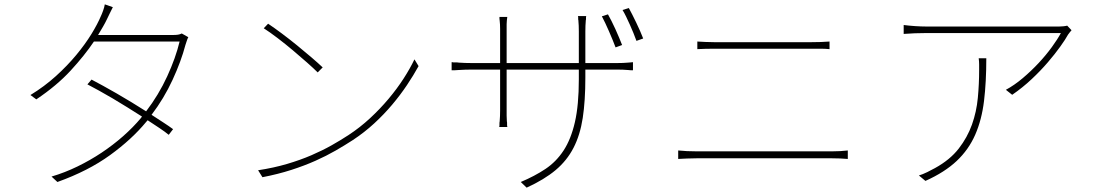

<svg xmlns="http://www.w3.org/2000/svg" viewBox="-20 -814 5040 883"><path d="M846 -643 816 -660Q808 -656 798.5 -654.5Q789 -653 772 -653H431Q443 -673 453.5 -691Q464 -709 472 -726Q478 -738 485 -753Q492 -768 499 -781L462 -794Q460 -781 454 -764.5Q448 -748 444 -740Q429 -704 400.5 -657.5Q372 -611 331 -561.5Q290 -512 237 -464Q184 -416 120 -377L147 -357Q241 -420 305 -489.5Q369 -559 412 -623H806Q788 -548 749 -463Q710 -378 652 -302Q619 -323 584.5 -344Q550 -365 517 -384Q484 -403 454 -419.5Q424 -436 401 -448L382 -426Q405 -414 435 -397.5Q465 -381 498 -361.5Q531 -342 565.5 -320.5Q600 -299 633 -278L628 -271Q592 -228 546 -187.5Q500 -147 447.5 -112Q395 -77 336.5 -48.5Q278 -20 217 -2L244 23Q386 -28 486 -100.5Q586 -173 652 -253L659 -261Q688 -242 713.5 -225Q739 -208 756 -194L776 -220Q757 -234 731.5 -250.5Q706 -267 677 -286Q734 -361 773.5 -446.5Q813 -532 833 -608Q835 -613 838.5 -624.5Q842 -636 846 -643Z M1213 -705 1193 -684Q1221 -666 1256.5 -639Q1292 -612 1327 -582.5Q1362 -553 1392.5 -526Q1423 -499 1441 -481L1464 -504Q1444 -523 1412.5 -550Q1381 -577 1346 -605.5Q1311 -634 1275.5 -660.5Q1240 -687 1213 -705ZM1167 -31 1187 1Q1259 -13 1319.5 -32.5Q1380 -52 1430.5 -74.5Q1481 -97 1523.5 -121.5Q1566 -146 1603 -170Q1656 -205 1701 -246.5Q1746 -288 1783.5 -332.5Q1821 -377 1851.5 -422.5Q1882 -468 1905 -510L1886 -541Q1866 -499 1836 -452.5Q1806 -406 1767 -359.5Q1728 -313 1681.5 -270Q1635 -227 1583 -193Q1548 -170 1505.5 -146Q1463 -122 1412 -100Q1361 -78 1300 -60Q1239 -42 1167 -31Z M2872 -777 2843 -768Q2851 -755 2859.5 -737.5Q2868 -720 2876.5 -701Q2885 -682 2893 -662.5Q2901 -643 2907 -626L2938 -637Q2932 -653 2923.5 -672Q2915 -691 2906 -710Q2897 -729 2888 -746.5Q2879 -764 2872 -777ZM2811 -596 2841 -607Q2835 -622 2827 -641.5Q2819 -661 2810 -680.5Q2801 -700 2792 -718Q2783 -736 2776 -748L2748 -739Q2755 -726 2763.5 -708Q2772 -690 2780.5 -670.5Q2789 -651 2797 -631.5Q2805 -612 2811 -596ZM2818 -524H2672V-669Q2672 -683 2672.5 -696Q2673 -709 2674 -719Q2674 -723 2675 -724V-735Q2676 -737 2676 -740H2638Q2638 -737 2639 -735V-724Q2640 -723 2640 -719Q2641 -709 2641.5 -696Q2642 -683 2642 -669V-524H2310V-703Q2310 -712 2311 -720Q2312 -725 2312 -728.5Q2312 -732 2313 -736H2277Q2277 -732 2277 -728Q2277 -724 2278 -719Q2279 -711 2279.5 -701Q2280 -691 2280 -681V-524H2149Q2135 -524 2119.5 -524.5Q2104 -525 2090 -526Q2085 -526 2082 -527H2065Q2063 -528 2057 -528V-491H2073Q2081 -491 2089 -492Q2103 -493 2119 -493.5Q2135 -494 2149 -494H2280V-306Q2280 -294 2279.5 -280.5Q2279 -267 2278 -256Q2278 -252 2277 -249V-237Q2276 -234 2276 -230H2313Q2313 -235 2312 -237V-250Q2311 -253 2311 -257Q2310 -268 2310 -282V-494H2642V-449Q2642 -331 2624 -252.5Q2606 -174 2572 -122Q2538 -70 2488.5 -37Q2439 -4 2375 23L2402 49Q2483 12 2535 -31.5Q2587 -75 2617.5 -134Q2648 -193 2660 -271.5Q2672 -350 2672 -457V-494H2818Q2832 -494 2844.5 -493.5Q2857 -493 2868 -492Q2874 -491 2880 -491H2891V-528Q2886 -527 2880 -527Q2874 -527 2868 -526Q2857 -525 2844.5 -524.5Q2832 -524 2818 -524Z M3187 -623V-588Q3207 -589 3225 -589.5Q3243 -590 3266 -590H3754Q3775 -590 3795 -588V-623Q3756 -620 3709 -620H3266Q3243 -620 3225 -621Q3207 -622 3187 -623ZM3099 -122V-83Q3121 -84 3139.5 -85Q3158 -86 3183 -86H3807Q3843 -86 3879 -83V-122Q3861 -120 3844 -119Q3827 -118 3807 -118H3183Q3158 -118 3139.5 -119Q3121 -120 3099 -122Z M4908 -675 4888 -696Q4880 -694 4869.5 -693Q4859 -692 4851 -692H4241Q4216 -692 4187.5 -694Q4159 -696 4136 -699V-658Q4159 -660 4187.5 -661Q4216 -662 4241 -662H4859Q4844 -634 4817.5 -597.5Q4791 -561 4757 -524.5Q4723 -488 4684 -455Q4645 -422 4606 -401L4635 -378Q4683 -411 4724.5 -450Q4766 -489 4799 -527.5Q4832 -566 4856 -599.5Q4880 -633 4892 -655Q4896 -661 4900 -665.5Q4904 -670 4908 -675ZM4516 -546H4481Q4483 -531 4483 -518V-491Q4483 -428 4477 -364Q4471 -300 4450 -241Q4429 -182 4389 -130.5Q4349 -79 4280 -41Q4266 -33 4244.5 -22.5Q4223 -12 4206 -7L4236 18Q4325 -22 4380 -74Q4435 -126 4465 -194.5Q4495 -263 4505.5 -350Q4516 -437 4516 -546Z"/></svg>

Font: Spoqa Han Sans Neo Thin
Style: Regular
Weight: 100
Designer: [Spoqa Han Sans Neo] Dong-huui Kim  Younghwa Kang  Yujin Lee  [Noto Sans] Ryoko NISHIZUKA  (kana & ideographs); Paul D. 
Foundry: Spoqa (http://www.spoqa-han-sans.com)
Version: Version 1.100;hotconv 1.0.109;makeotfexe 2.5.65596